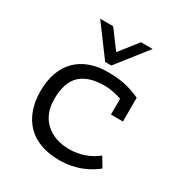

<svg xmlns="http://www.w3.org/2000/svg" viewBox="-173 -859 946 999"><g transform="rotate(30 300.0 -360.0)"><path d="M439 -423Q416 -431 389.5 -436.5Q363 -442 337 -442Q239 -442 191 -396Q143 -350 143 -250Q143 -206 157 -171.5Q171 -137 197 -113Q223 -89 259.5 -76Q296 -63 340 -63Q387 -63 431.5 -79Q476 -95 506 -121L541 -63Q527 -51 506 -38Q485 -25 457.5 -13.5Q430 -2 396.5 5Q363 12 324 12Q259 12 209.5 -6.5Q160 -25 127 -59.5Q94 -94 77 -142.5Q60 -191 60 -250Q60 -313 77.5 -362Q95 -411 128 -444Q161 -477 208 -494.5Q255 -512 313 -512Q387 -512 433.5 -499Q480 -486 512 -470L511 -467V-328H439ZM313 -550H276L141 -732H219L300 -623L386 -732H456Z"/></g></svg>

Font: PT Mono
Style: Regular
Weight: 400
Monospace: yes
Designer: A.Korolkova, I.Chaeva
Foundry: ParaType Ltd
Version: Version 1.001W OFL